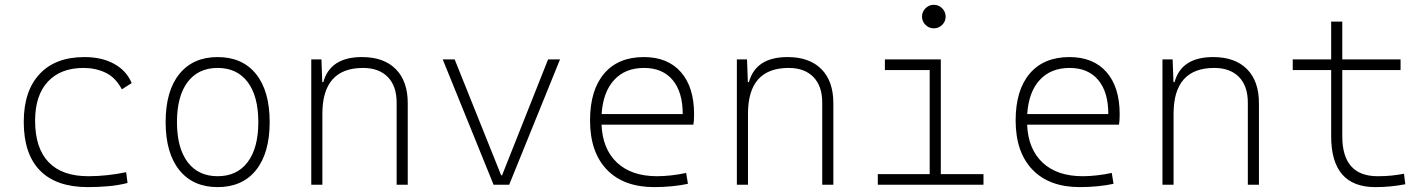

<svg xmlns="http://www.w3.org/2000/svg" viewBox="-20 -763 5899 793"><path d="M342.8 9.8Q212.4 9.8 145.3 -58.6Q78.1 -127 78.1 -259.8Q78.1 -386.7 143.3 -457Q208.5 -527.3 329.1 -527.3Q400.4 -527.3 451.4 -499.3Q502.4 -471.2 523.9 -419.9L483.4 -394Q457 -443.4 415.8 -462.9Q374.5 -482.4 325.2 -482.4Q230.5 -482.4 177.7 -425.8Q125 -369.1 125 -264.6Q125 -151.4 180.7 -93.3Q236.3 -35.2 344.7 -35.2Q384.8 -35.2 424.1 -39.6Q463.4 -43.9 501 -51.8L506.8 -7.3Q466.8 2.9 425 6.3Q383.3 9.8 342.8 9.8Z M878.9 9.8Q777.3 9.8 720.7 -60.5Q664.1 -130.9 664.1 -258.8Q664.1 -387.2 720.7 -457.3Q777.3 -527.3 878.9 -527.3Q981 -527.3 1037.4 -457.3Q1093.8 -387.2 1093.8 -258.8Q1093.8 -130.9 1037.4 -60.5Q981 9.8 878.9 9.8ZM878.9 -35.2Q959 -35.2 1002.9 -93.5Q1046.9 -151.9 1046.9 -258.8Q1046.9 -365.7 1002.9 -424.1Q959 -482.4 878.9 -482.4Q798.8 -482.4 754.9 -424.1Q710.9 -365.7 710.9 -258.8Q710.9 -151.9 754.9 -93.5Q798.8 -35.2 878.9 -35.2Z M1618.2 0V-338.9Q1618.2 -407.7 1581.5 -445.1Q1544.9 -482.4 1479.5 -482.4Q1311.5 -482.4 1311.5 -293V0H1265.6V-517.6H1307.6L1311 -423.8H1315.4Q1343.8 -527.3 1475.1 -527.3Q1565.4 -527.3 1614.7 -477.5Q1664.1 -427.7 1664.1 -336.9V0Z M2018.6 0 1808.6 -517.6H1857.9L2049.8 -39.1H2053.7L2243.7 -517.6H2293L2083 0Z M2682.1 9.8Q2555.7 9.8 2486.3 -62.5Q2417 -134.8 2417 -265.6Q2417 -390.6 2475.1 -459Q2533.2 -527.3 2639.2 -527.3Q2737.8 -527.3 2792.2 -465.3Q2846.7 -403.3 2846.7 -291Q2846.7 -263.7 2843.8 -248H2464.4Q2468.8 -147 2528.6 -91.1Q2588.4 -35.2 2693.8 -35.2Q2721.2 -35.2 2753.4 -38.8Q2785.6 -42.5 2814 -48.8L2821.3 -3.9Q2793.5 2.4 2756.6 6.1Q2719.7 9.8 2682.1 9.8ZM2464.8 -292H2799.8Q2799.8 -382.8 2758.1 -432.6Q2716.3 -482.4 2640.1 -482.4Q2562 -482.4 2516.4 -432.6Q2470.7 -382.8 2464.8 -292Z M3376 0V-338.9Q3376 -407.7 3339.4 -445.1Q3302.7 -482.4 3237.3 -482.4Q3069.3 -482.4 3069.3 -293V0H3023.4V-517.6H3065.4L3068.8 -423.8H3073.2Q3101.6 -527.3 3232.9 -527.3Q3323.2 -527.3 3372.6 -477.5Q3421.9 -427.7 3421.9 -336.9V0Z M3605.5 0V-43.9H3819.8V-473.6H3634.8V-517.6H3865.7V-43.9H4042V0ZM3836.9 -646Q3816.9 -646 3802.5 -660.2Q3788.1 -674.3 3788.1 -694.3Q3788.1 -714.4 3802.5 -728.8Q3816.9 -743.2 3836.9 -743.2Q3856.9 -743.2 3871.3 -728.8Q3885.7 -714.4 3885.7 -694.3Q3885.7 -674.3 3871.3 -660.2Q3856.9 -646 3836.9 -646Z M4439.9 9.8Q4313.5 9.8 4244.1 -62.5Q4174.8 -134.8 4174.8 -265.6Q4174.8 -390.6 4232.9 -459Q4291 -527.3 4397 -527.3Q4495.6 -527.3 4550 -465.3Q4604.5 -403.3 4604.5 -291Q4604.5 -263.7 4601.6 -248H4222.2Q4226.6 -147 4286.4 -91.1Q4346.2 -35.2 4451.7 -35.2Q4479 -35.2 4511.2 -38.8Q4543.5 -42.5 4571.8 -48.8L4579.1 -3.9Q4551.3 2.4 4514.4 6.1Q4477.5 9.8 4439.9 9.8ZM4222.7 -292H4557.6Q4557.6 -382.8 4515.9 -432.6Q4474.1 -482.4 4397.9 -482.4Q4319.8 -482.4 4274.2 -432.6Q4228.5 -382.8 4222.7 -292Z M5133.8 0V-338.9Q5133.8 -407.7 5097.2 -445.1Q5060.5 -482.4 4995.1 -482.4Q4827.1 -482.4 4827.1 -293V0H4781.2V-517.6H4823.2L4826.7 -423.8H4831.1Q4859.4 -527.3 4990.7 -527.3Q5081.1 -527.3 5130.4 -477.5Q5179.7 -427.7 5179.7 -336.9V0Z M5660.2 9.8Q5478 9.8 5478 -200.2V-473.6H5319.3V-517.6H5478V-673.8H5523.9V-517.6H5764.6V-473.6H5523.9V-200.2Q5523.9 -35.2 5669.9 -35.2Q5700.2 -35.2 5726.6 -37.8Q5752.9 -40.5 5778.8 -45.4L5784.2 -2Q5752.9 3.9 5723.1 6.8Q5693.4 9.8 5660.2 9.8Z"/></svg>

Font: Cascadia Code NF ExtraLight
Style: Regular
Weight: 200
Monospace: yes
Designer: Aaron Bell
Foundry: Saja Typeworks
Version: Version 2404.023; ttfautohint (v1.8.4)